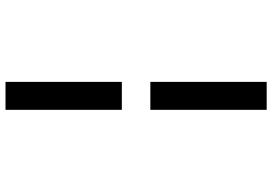

<svg xmlns="http://www.w3.org/2000/svg" viewBox="-162 -576 965 680"><g transform="rotate(-90 320.0 -236.5)"><path d="M369.5 -699H270.5V-287H369.5ZM369.5 -186H270.5V226H369.5Z"/></g></svg>

Font: Linux Libertine Mono O 
Style: Mono Bold
Weight: 400
Designer: Philipp H. Poll
Foundry: Philipp H. Poll
Version: Version 5.1.7